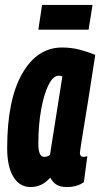

<svg xmlns="http://www.w3.org/2000/svg" viewBox="-20 -746 405 776"><path d="M251 10Q225 10 209.5 1Q194 -8 183 -28Q150 10 104 10Q59 10 34 -31.5Q9 -73 9 -147Q9 -342 69.5 -448Q130 -554 231 -554Q269 -554 303 -545Q337 -536 365 -524Q348 -413 336.5 -341Q325 -269 318 -227Q311 -185 308 -164.5Q305 -144 304 -137Q303 -130 303 -129Q303 -112 317 -112Q325 -112 333 -115L319 -10Q292 10 251 10ZM182 -120 232 -437Q226 -440 217 -440Q195 -440 176.5 -403.5Q158 -367 146.5 -304.5Q135 -242 135 -164Q135 -112 159 -112Q172 -112 182 -120ZM135 -626 150 -726H354L338 -626Z"/></svg>

Font: Georama ExtraCondensed
Style: Bold Italic
Weight: 700
Width: 2
Italic angle: -9°
Designer: Jean-Baptiste Levee
Foundry: Production Type
Version: Version 1.000